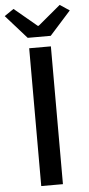

<svg xmlns="http://www.w3.org/2000/svg" viewBox="-81 -988 473 1023"><g transform="rotate(-5 156.0 -476.5)"><path d="M97 0H213V-737H97ZM94 -793H217L330 -919L279 -953L158 -852H153L32 -953L-18 -919Z"/></g></svg>

Font: Source Han Sans JP Medium
Style: Regular
Weight: 500
Designer: Ryoko NISHIZUKA 西塚涼子 (kana, bopomofo & ideographs); Paul D. Hunt (Latin, Greek & Cyrillic); Sandoll Communications 산돌커뮤니
Foundry: Adobe
Version: Version 2.002;hotconv 1.0.116;makeotfexe 2.5.65601